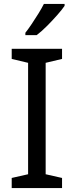

<svg xmlns="http://www.w3.org/2000/svg" viewBox="-20 -964 379 984"><path d="M298 0H40V-52L124 -71V-642L40 -662V-714H298V-662L214 -642V-71L298 -52ZM311 -934Q299 -916 274 -887.5Q249 -859 220.5 -830.5Q192 -802 168 -784H110V-796Q125 -815 142.5 -841Q160 -867 177 -894.5Q194 -922 205 -944H311Z"/></svg>

Font: TSCustom
Style: Regular
Weight: 400
Designer: Monotype Design Team
Foundry: Monotype Imaging Inc.
Version: Version 2.004; ttfautohint (v1.8.3) -l 8 -r 50 -G 200 -x 14 